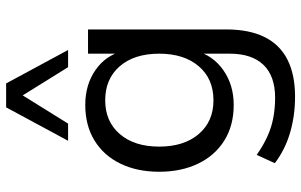

<svg xmlns="http://www.w3.org/2000/svg" viewBox="-198 -595 982 626"><g transform="rotate(-90 293.0 -282.0)"><path d="M291 189Q228 189 172.5 172.5Q117 156 74 123L101 64Q131 85 160.5 98.5Q190 112 221.5 118Q253 124 287 124Q358 124 394.5 86Q431 48 431 -24V-137H441Q426 -79 377.5 -45Q329 -11 264 -11Q197 -11 148 -41.5Q99 -72 72.5 -127Q46 -182 46 -254Q46 -326 72.5 -380.5Q99 -435 148 -465Q197 -495 264 -495Q330 -495 378 -461.5Q426 -428 440 -371H431V-486H510V-35Q510 39 485.5 89Q461 139 412 164Q363 189 291 189ZM279 -77Q349 -77 390 -125Q431 -173 431 -254Q431 -335 390 -382.5Q349 -430 279 -430Q210 -430 169 -382.5Q128 -335 128 -254Q128 -173 169 -125Q210 -77 279 -77ZM147 -551 256 -753H334L443 -551H387L295 -699L203 -551Z"/></g></svg>

Font: NunitoSans1
Style: Book
Weight: 400
Designer: Vernon Adams
Foundry: Vernon Adams
Version: Version 3.101;gftools[0.9.27]